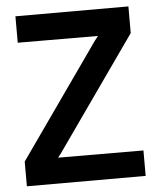

<svg xmlns="http://www.w3.org/2000/svg" viewBox="-51 -745 660 789"><g transform="rotate(-5 279.0 -350.0)"><path d="M42 -700V-591L373 -590L358 -571L28 -102V0H518V-105L166 -106L180 -124L508 -590V-700Z"/></g></svg>

Font: Advent Pro
Style: Bold
Weight: 700
Designer: VivaRado, Andreas Kalpakidis
Foundry: VivaRado, Andreas Kalpakidis
Version: Version 3.000